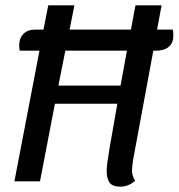

<svg xmlns="http://www.w3.org/2000/svg" viewBox="-20 -680 670 720"><path d="M630 -546Q630 -520 613.5 -505Q597 -490 564 -490H555L479 -80Q475 -52 475 -42Q475 -20 487 -2Q461 20 431 20Q402 20 391 5Q380 -10 380 -40Q380 -61 391 -125L420 -291H186L130 0H34L128 -490H54Q52 -497 52 -513Q53 -539 69 -554Q85 -569 111 -569H143L161 -660H259L241 -569H471L488 -660H586L569 -569H628Q630 -562 630 -546ZM456 -490H225L199 -359H432Z"/></svg>

Font: Sansita Light Italic
Style: Regular
Weight: 300
Italic angle: -11°
Designer: Pablo Cosgaya
Foundry: Omnibus-Type
Version: Version 1.006